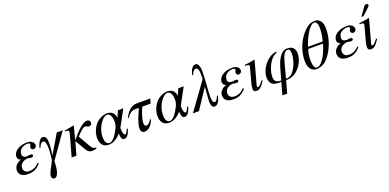

<svg xmlns="http://www.w3.org/2000/svg" viewBox="-1 -1673 5828 2875"><g transform="rotate(-20 2913.0 -236.0)"><path d="M360 -98C307 -41 258 -25 205 -25C162 -25 116 -45 116 -106C116 -182 198 -213 245 -213C266 -213 273 -204 291 -204C324 -204 336 -213 336 -231C336 -243 320 -252 302 -252C277 -252 259 -245 249 -245C206 -245 175 -263 175 -298C175 -390 258 -420 316 -420C339 -420 353 -411 353 -400C353 -381 338 -372 338 -352C338 -328 353 -312 377 -312C396 -312 425 -329 425 -358C425 -406 382 -441 317 -441C179 -441 94 -370 93 -294C93 -264 112 -236 146 -230C81 -213 30 -162 30 -100C30 -48 57 11 177 11C252 11 315 -11 376 -88Z M882 -428H786L608 -127C613 -175 626 -255 626 -317C626 -387 613 -435 562 -435C512 -435 480 -360 463 -296H479C498 -351 525 -372 543 -372C581 -372 591 -312 591 -243C591 -167 579 -90 576 -62C546 6 479 103 479 156C479 189 494 206 517 206C596 206 603 52 608 -39Z M1007 -225 1061 -438 1058 -441C1008 -431 957 -421 907 -414V-400H935C949 -400 968 -394 968 -376C968 -369 963 -343 954 -309L868 0H944L1004 -211L1097 -51C1114 -21 1138 13 1195 13C1214 13 1237 9 1264 0V-16C1223 -16 1207 -25 1173 -85L1075 -257C1147 -332 1181 -367 1219 -367C1240 -367 1250 -348 1273 -348C1299 -348 1319 -365 1319 -394C1319 -419 1302 -441 1265 -441C1257 -441 1247 -439 1239 -436C1185 -414 1108 -352 1010 -226Z M1847 -428H1761L1715 -322C1715 -381 1674 -441 1589 -441C1527 -441 1460 -409 1416 -364C1360 -307 1325 -222 1325 -141C1325 -57 1362 11 1459 11C1534 11 1603 -35 1653 -96C1655 -35 1667 9 1705 9C1753 9 1784 -43 1806 -117L1790 -124C1769 -69 1753 -50 1739 -50C1717 -50 1705 -101 1705 -149V-167ZM1657 -272C1657 -245 1645 -220 1641 -201C1614 -145 1546 -10 1476 -10C1425 -10 1407 -68 1407 -125C1407 -284 1517 -420 1580 -420C1644 -420 1657 -340 1657 -272Z M2276 -428H2058C1958 -428 1889 -331 1862 -266H1878C1907 -318 1953 -354 2007 -354H2068C2021 -251 1970 -133 1970 -60C1970 -17 1987 11 2034 11C2098 11 2156 -56 2179 -134H2163C2146 -98 2113 -65 2088 -65C2062 -65 2052 -86 2052 -116C2052 -130 2052 -195 2122 -354H2255Z M2809 -428H2723L2677 -322C2677 -381 2636 -441 2551 -441C2489 -441 2422 -409 2378 -364C2322 -307 2287 -222 2287 -141C2287 -57 2324 11 2421 11C2496 11 2565 -35 2615 -96C2617 -35 2629 9 2667 9C2715 9 2746 -43 2768 -117L2752 -124C2731 -69 2715 -50 2701 -50C2679 -50 2667 -101 2667 -149V-167ZM2619 -272C2619 -245 2607 -220 2603 -201C2576 -145 2508 -10 2438 -10C2387 -10 2369 -68 2369 -125C2369 -284 2479 -420 2542 -420C2606 -420 2619 -340 2619 -272Z M3227 -123C3207 -66 3184 -47 3170 -47C3140 -47 3129 -77 3129 -147C3129 -274 3149 -409 3149 -543C3149 -633 3120 -678 3085 -678C3030 -678 2999 -604 2984 -541H3000C3020 -597 3051 -615 3065 -615C3096 -615 3114 -584 3114 -507C3114 -475 3112 -446 3110 -428L2800 0H2896L3105 -315C3098 -213 3089 -138 3089 -78C3089 -11 3114 16 3142 16C3194 16 3225 -41 3243 -123Z M3630 -98C3577 -41 3528 -25 3475 -25C3432 -25 3386 -45 3386 -106C3386 -182 3468 -213 3515 -213C3536 -213 3543 -204 3561 -204C3594 -204 3606 -213 3606 -231C3606 -243 3590 -252 3572 -252C3547 -252 3529 -245 3519 -245C3476 -245 3445 -263 3445 -298C3445 -390 3528 -420 3586 -420C3609 -420 3623 -411 3623 -400C3623 -381 3608 -372 3608 -352C3608 -328 3623 -312 3647 -312C3666 -312 3695 -329 3695 -358C3695 -406 3652 -441 3587 -441C3449 -441 3364 -370 3363 -294C3363 -264 3382 -236 3416 -230C3351 -213 3300 -162 3300 -100C3300 -48 3327 11 3447 11C3522 11 3585 -11 3646 -88Z M3936 -114C3893 -57 3869 -36 3852 -36C3844 -36 3838 -41 3838 -51C3838 -65 3843 -78 3848 -95L3942 -438L3938 -441C3837 -422 3817 -419 3778 -416V-400C3832 -399 3842 -396 3842 -376C3842 -368 3838 -350 3833 -332L3785 -155C3770 -99 3763 -64 3763 -44C3763 -7 3779 11 3812 11C3862 11 3894 -19 3949 -103Z M4211 -10C4148 -10 4103 -29 4103 -100C4103 -223 4184 -397 4290 -425V-441C4255 -441 4223 -427 4191 -409C4093 -353 4019 -229 4019 -127C4019 -61 4044 -19 4093 0C4119 10 4166 11 4205 11L4151 205H4228L4281 11C4312 11 4340 7 4366 -1C4508 -47 4582 -203 4582 -304C4582 -413 4513 -431 4456 -431C4346 -431 4291 -294 4258 -177ZM4351 -249C4378 -348 4408 -410 4455 -410C4476 -410 4498 -404 4498 -328C4498 -226 4433 -66 4356 -25C4334 -13 4309 -10 4287 -10Z M5108 -511C5108 -630 5056 -678 4985 -678C4945 -678 4907 -669 4863 -636C4754 -553 4641 -376 4641 -161C4641 -55 4688 11 4769 11C4839 11 4909 -20 4974 -106C5048 -205 5108 -349 5108 -511ZM4761 -347C4786 -436 4884 -657 4971 -657C5006 -657 5024 -616 5024 -552C5024 -477 5011 -405 4994 -347ZM4987 -315C4963 -217 4877 -10 4781 -10C4744 -10 4725 -61 4725 -150C4725 -213 4735 -265 4754 -315Z M5454 -98C5401 -41 5352 -25 5299 -25C5256 -25 5210 -45 5210 -106C5210 -182 5292 -213 5339 -213C5360 -213 5367 -204 5385 -204C5418 -204 5430 -213 5430 -231C5430 -243 5414 -252 5396 -252C5371 -252 5353 -245 5343 -245C5300 -245 5269 -263 5269 -298C5269 -390 5352 -420 5410 -420C5433 -420 5447 -411 5447 -400C5447 -381 5432 -372 5432 -352C5432 -328 5447 -312 5471 -312C5490 -312 5519 -329 5519 -358C5519 -406 5476 -441 5411 -441C5273 -441 5188 -370 5187 -294C5187 -264 5206 -236 5240 -230C5175 -213 5124 -162 5124 -100C5124 -48 5151 11 5271 11C5346 11 5409 -11 5470 -88Z M5664 -494H5698L5786 -575C5809 -596 5826 -612 5826 -627C5826 -642 5812 -649 5801 -649C5780 -649 5769 -641 5758 -626ZM5760 -114C5717 -57 5693 -36 5676 -36C5668 -36 5662 -41 5662 -51C5662 -65 5667 -78 5672 -95L5766 -438L5762 -441C5661 -422 5641 -419 5602 -416V-400C5656 -399 5666 -396 5666 -376C5666 -368 5662 -350 5657 -332L5609 -155C5594 -99 5587 -64 5587 -44C5587 -7 5603 11 5636 11C5686 11 5718 -19 5773 -103Z"/></g></svg>

Font: STIXGeneral
Style: Italic
Weight: 400
Italic angle: -16.33°
Designer: MicroPress Inc., with final additions and corrections provided by Coen Hoffman, Elsevier (retired)
Version: Version 1.1.0